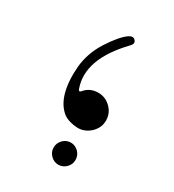

<svg xmlns="http://www.w3.org/2000/svg" viewBox="-140 -485 649 715"><g transform="rotate(30 184.5 -127.0)"><path d="M266 101Q266 120 252 134Q238 148 219 148Q200 148 186 134Q172 120 172 101Q172 81 186 67Q200 53 219 53Q238 53 252 67Q266 81 266 101ZM206 -397Q223 -408 233 -396Q243 -385 229 -371Q106 -243 145 -135Q149 -124 156 -131Q178 -159 215 -159Q246 -159 269 -136Q291 -114 291 -83Q291 -52 267 -29Q242 -6 211 -7Q174 -9 151 -25Q90 -73 100 -205Q103 -235 113 -264Q123 -293 141 -321Q177 -377 206 -397Z"/></g></svg>

Font: Amiri Modified
Style: Regular
Weight: 400
Version: 0.117-H1